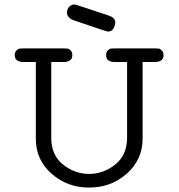

<svg xmlns="http://www.w3.org/2000/svg" viewBox="-20 -827 798 858"><path d="M45.9 -580.1Q45.9 -594.2 53.5 -601.6Q61 -608.9 67.6 -609.9Q74.2 -610.8 85.9 -610.8H263.2Q275.4 -610.8 281.7 -609.9Q288.1 -608.9 295.7 -601.6Q303.2 -594.2 303.2 -580.1Q303.2 -550.3 263.2 -549.8H209V-211.9Q209 -133.8 261.5 -91.8Q314 -49.8 378.9 -49.8Q441.9 -49.8 494.9 -91.8Q547.9 -133.8 547.9 -211.9V-549.8H494.1Q454.1 -549.8 454.1 -580.1Q454.1 -594.2 461.7 -601.6Q469.2 -608.9 475.6 -609.9Q481.9 -610.8 494.1 -610.8H670.9Q683.1 -610.8 689.5 -609.9Q695.8 -608.9 703.4 -601.6Q710.9 -594.2 710.9 -580.1Q710.9 -550.3 670.9 -549.8H617.2V-206.1Q617.2 -114.3 547.1 -51.5Q477.1 11.2 377.9 11.2Q280.8 11.2 210.4 -50.8Q140.1 -112.8 140.1 -206.1V-549.8H85.9Q45.9 -550.3 45.9 -580.1ZM279.3 -772Q279.3 -785.2 288.8 -796.1Q298.3 -807.1 313 -807.1Q317.9 -807.1 466.3 -757.3Q495.1 -747.6 495.1 -727.1Q495.1 -714.8 487.5 -700.4Q480 -686 463.4 -686H461.9Q456.1 -686 312 -735.4Q279.3 -746.1 279.3 -772Z"/></svg>

Font: CMU Typewriter Text Variable Width
Style: Medium
Weight: 500
Version: Version 0.7.0